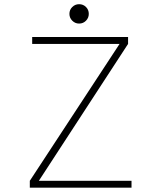

<svg xmlns="http://www.w3.org/2000/svg" viewBox="-20 -872 750 892"><path d="M160.5 -32H591V0H118.5V-32L535.5 -668H129.5V-700H575V-668ZM347.5 -762.5Q329 -762.5 315.8 -775.8Q302.5 -789 302.5 -807.5Q302.5 -826.5 315.8 -839.5Q329 -852.5 347.5 -852.5Q366.5 -852.5 379.5 -839.5Q392.5 -826.5 392.5 -807.5Q392.5 -789 379.5 -775.8Q366.5 -762.5 347.5 -762.5Z"/></svg>

Font: League Mono Thin
Style: Regular
Weight: 100
Width: 6
Designer: Tyler Finck
Foundry: The League of Moveable Type / Tyler Finck
Version: Version 2.300;RELEASE